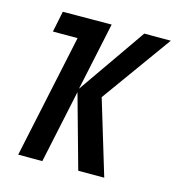

<svg xmlns="http://www.w3.org/2000/svg" viewBox="-86 -616 641 692"><g transform="rotate(15 234.0 -270.0)"><path d="M43 0 141 -461H49L65 -539L247 -540L193 -286L369 -539H468L280 -278L364 0H267L191 -273L133 0Z"/></g></svg>

Font: Noto Sans ExtraCondensed Medium
Style: Italic
Weight: 500
Width: 2
Italic angle: -12°
Designer: Monotype Design Team
Foundry: Monotype Imaging Inc.
Version: Version 2.013; ttfautohint (v1.8.4.7-5d5b)